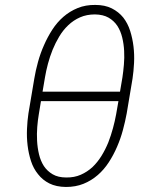

<svg xmlns="http://www.w3.org/2000/svg" viewBox="-20 -741 627 771"><path d="M488.8 -285.6 512.2 -425.3Q516.6 -454.6 518.3 -488Q520 -521.5 516.1 -554.2Q512.2 -586.9 502.7 -616.9Q493.2 -647 475.1 -670.4Q456.5 -693.4 429 -707.3Q401.4 -721.2 362.8 -721.2Q323.7 -721.7 292 -708.7Q260.3 -695.8 234.9 -673.8Q209.5 -651.9 190.2 -622.1Q170.9 -592.3 156.7 -559.6Q142.1 -526.9 132.6 -492.2Q123 -457.5 117.7 -425.3L94.2 -285.6Q89.8 -256.3 88.4 -223.1Q86.9 -189.9 90.8 -157.2Q94.7 -124.5 104.5 -94.2Q114.3 -64 132.8 -41.5Q150.9 -18.1 178.2 -4.4Q205.6 9.3 244.6 9.8Q283.7 9.8 315.2 -2.9Q346.7 -15.6 372.6 -38.1Q397.5 -59.6 416.7 -89.1Q436 -118.7 450.2 -151.9Q464.4 -184.6 473.6 -219Q482.9 -253.4 488.8 -285.6ZM455.6 -335 446.3 -281.7Q441.4 -254.9 433.6 -226.1Q425.8 -197.3 415 -169.4Q403.3 -140.6 387.5 -115Q371.6 -89.4 351.6 -70.3Q330.6 -50.8 304.4 -39.3Q278.3 -27.8 246.1 -28.3Q213.4 -28.3 191.7 -41Q169.9 -53.7 156.2 -74.2Q143.1 -94.7 136.7 -121.1Q130.4 -147.5 128.9 -175.8Q127.4 -203.6 129.6 -231.2Q131.8 -258.8 135.7 -281.2L144.5 -335ZM150.9 -373 160.6 -430.2Q165 -456.5 172.6 -485.1Q180.2 -513.7 191.4 -541.5Q202.6 -568.8 217.8 -594.2Q232.9 -619.6 253.9 -639.6Q274.9 -659.7 301.5 -671.4Q328.1 -683.1 361.3 -683.1Q394 -682.6 415.8 -670.2Q437.5 -657.7 451.2 -637.2Q464.4 -616.7 470.7 -590.6Q477.1 -564.5 478.5 -536.6Q480 -508.8 477.5 -481Q475.1 -453.1 471.7 -430.7L461.9 -373Z"/></svg>

Font: Roboto Mono ExtraLight
Style: Italic
Weight: 250
Italic angle: -10°
Monospace: yes
Designer: Google
Version: Version 3.000